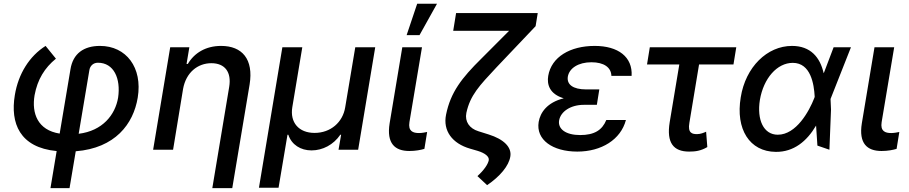

<svg xmlns="http://www.w3.org/2000/svg" viewBox="-20 -797 4841 1022"><path d="M281.6 7.1 248.6 204.5H350.1L383.2 8.2C592.7 -8.5 690 -136.7 713.1 -277.3C739.7 -437.5 651.6 -552.6 512.4 -552.6C425.8 -552.6 368.6 -512.1 355.1 -428.3L297.6 -85.9C180.4 -104.4 147.7 -193.9 164.1 -290.5C179.7 -374.3 217.3 -435.4 277.7 -484.7L222.7 -552.6C137.1 -498.6 77.4 -404.5 58.9 -290.5C34.1 -141.7 84.5 -11.7 281.6 7.1ZM398.8 -84.9 455.6 -422.9C458.8 -445.7 475.9 -463.1 501.1 -463.1C585.9 -463.1 623.6 -379.6 608.7 -277.3C593.4 -186.1 526.3 -100.5 398.8 -84.9Z M954.5 -323.9C970.2 -410.9 1032 -460.6 1105.1 -460.6C1177.6 -460.6 1213.1 -413 1199.9 -334.2L1110.1 204.5H1216.3L1308.6 -346.9C1330.6 -482.2 1268.8 -552.6 1157 -552.6C1074.9 -552.6 1014.2 -514.9 979.8 -456.7H973L987.9 -545.5H886L795.1 0H901.3Z M1358.3 202.4H1462.7L1510.3 -79.9H1514.6C1532.3 -26.3 1580.6 3.6 1638.1 3.6C1697.4 3.6 1755 -26.3 1791.5 -79.9H1795.8L1782 0H1886.4L1977.3 -545.5H1871.1L1817.5 -226.2C1804.7 -145.6 1739.3 -89.5 1654.5 -89.5C1570 -89.5 1522.7 -145.6 1535.9 -226.2L1589.1 -545.5H1483Z M2121.4 -545.5 2054 -141C2036.6 -33 2082.4 6.7 2158.7 6.7C2192.8 6.7 2219.8 1.1 2239 -4.6L2253.6 -94.5C2243.6 -92.3 2224.8 -88.8 2210.6 -88.8C2178.3 -88.8 2151.6 -98.4 2159.4 -147L2226.2 -545.5ZM2144.5 -610.1H2213.1L2306.1 -777H2200.6Z M2842.3 -727.3H2407.7L2392.4 -633.2H2690L2541.9 -484.7C2437.9 -382.1 2378.6 -306.1 2354.4 -187.1C2336.6 -100.9 2387.4 -33 2482.2 -5.7L2522.4 6C2562.5 18.1 2584.9 36.9 2581.7 55.8C2577.4 77.4 2556.5 108.7 2521.3 140.3L2572.8 188.6C2642 141.7 2688.6 85.6 2696.4 36.2C2704.9 -13.1 2661.9 -56.1 2581 -81.3L2526.6 -98.4C2479 -112.9 2453.1 -149.9 2462.4 -196C2482.6 -289.8 2531.2 -340.6 2622.2 -437.9L2831 -657.7Z M3170.1 -321H3100.9C3028.4 -321 2996.1 -348 3002.5 -389.2C3010.3 -433.9 3058.2 -465.6 3128.2 -465.6C3194.6 -465.6 3233.3 -438.2 3234.4 -393.1H3342C3348 -493.6 3271 -552.6 3145.6 -552.6C3014.9 -552.6 2915.1 -494 2898.1 -393.1C2890.6 -347.3 2905.2 -296.2 2980.8 -273.8C2891.3 -251.4 2855.8 -197.4 2847.3 -148.1C2831.7 -53.3 2921.2 9.9 3052.9 9.9C3181.1 9.9 3284.4 -53.6 3311.8 -158.4H3207.4C3185.4 -104.4 3143.8 -78.1 3068.2 -78.1C2991.5 -78.1 2948.9 -110.4 2956 -155.5C2964.5 -204.5 3018.8 -239 3087.7 -239H3157Z M3899.1 -545.5H3438.9L3424 -453.8H3595.9L3544.7 -146.3C3527 -36.6 3564.6 9.9 3648.4 9.9C3681.8 9.9 3710.6 6 3745 -14.2L3738.6 -95.9C3725.5 -90.2 3709.2 -83.1 3690.3 -83.1C3665.8 -83.1 3639.6 -87.4 3649.5 -143.1L3701 -453.8H3884.2Z M4109.4 11.4C4204.9 12.4 4274.5 -44.7 4323.9 -128.6L4331 -22L4394.9 0L4403.4 -213.8L4400.9 -270.2L4509.6 -545.5H4417.3L4366.5 -411.6L4364.3 -407.3C4345.2 -492.2 4294.4 -552.6 4195.7 -552.6C4063.2 -552.6 3948.5 -440 3922.9 -279.1C3894.5 -109.7 3969.8 10.3 4109.4 11.4ZM4024.9 -265.6C4044.4 -380 4116.1 -462.4 4199.9 -462.4C4295.8 -462.4 4312.9 -348.4 4316.4 -284.1V-280.9L4314.3 -274.9C4286.9 -204.5 4218.4 -79.9 4120 -79.9C4044.4 -79.9 4007.8 -159.1 4024.9 -265.6Z M4634.9 -545.5 4567.5 -141C4550.1 -33 4595.9 6.7 4672.2 6.7C4706.3 6.7 4733.3 1.1 4752.5 -4.6L4767 -94.5C4757.1 -92.3 4738.3 -88.8 4724.1 -88.8C4691.8 -88.8 4665.1 -98.4 4672.9 -147L4739.7 -545.5Z"/></svg>

Font: Margiela Sans Medium
Style: Italic
Weight: 500
Italic angle: -9.39999°
Designer: Stefan Endress, Andreas Faust
Version: Version 1.100;FEAKit 1.0